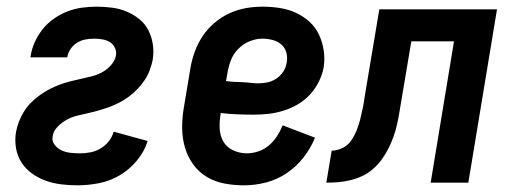

<svg xmlns="http://www.w3.org/2000/svg" viewBox="-20 -548 1540 576"><path d="M213 8Q188 8 163.5 5Q139 2 117 -6Q95 -14 76 -27.5Q57 -41 44.5 -60.5Q32 -80 28 -104Q24 -128 28 -152Q31 -168 37 -183.5Q43 -199 52 -213.5Q61 -228 73 -240Q85 -252 99.5 -262.5Q114 -273 128.5 -280.5Q143 -288 159 -294Q175 -300 191 -304Q207 -308 223 -311.5Q239 -315 255 -319Q271 -323 286 -331Q301 -339 313 -352.5Q325 -366 328 -382Q330 -394 324.5 -405Q319 -416 309 -422Q299 -428 286.5 -430Q274 -432 262 -432Q249 -432 236 -429.5Q223 -427 211.5 -420Q200 -413 192 -401.5Q184 -390 182 -377V-376H71L72 -380Q75 -401 84.5 -422Q94 -443 108.5 -461Q123 -479 142.5 -492.5Q162 -506 183 -514Q204 -522 226 -525Q248 -528 270 -528Q293 -528 316 -525Q339 -522 359.5 -513.5Q380 -505 397.5 -491Q415 -477 425 -457.5Q435 -438 438.5 -415Q442 -392 438 -368Q435 -353 429 -337Q423 -321 413.5 -307Q404 -293 392 -280.5Q380 -268 366.5 -258Q353 -248 337.5 -240Q322 -232 306.5 -226.5Q291 -221 275.5 -216.5Q260 -212 244 -208.5Q228 -205 211.5 -201Q195 -197 180.5 -189Q166 -181 153 -168Q140 -155 138 -139Q135 -125 144 -113.5Q153 -102 165.5 -96.5Q178 -91 192 -89.5Q206 -88 221 -88Q236 -88 251.5 -91Q267 -94 281.5 -102.5Q296 -111 306.5 -124.5Q317 -138 321 -153L423 -125Q413 -93 390.5 -66Q368 -39 339 -22Q310 -5 277 1.5Q244 8 213 8Z M712 8Q682 8 653 2.5Q624 -3 600 -17.5Q576 -32 559.5 -55Q543 -78 535 -105Q527 -132 526.5 -162Q526 -192 531 -222L551 -342Q555 -367 564 -392Q573 -417 587.5 -439Q602 -461 623 -479Q644 -497 668 -508Q692 -519 717 -523.5Q742 -528 767 -528Q794 -528 819.5 -524Q845 -520 867 -510Q889 -500 907.5 -483.5Q926 -467 936.5 -445Q947 -423 951 -397.5Q955 -372 951 -346Q947 -324 936.5 -303Q926 -282 910 -264.5Q894 -247 873.5 -235Q853 -223 830.5 -216Q808 -209 786 -206.5Q764 -204 742 -204Q716 -204 691.5 -205Q667 -206 642 -209V-207Q638 -185 639 -163Q640 -141 650 -123.5Q660 -106 679.5 -97Q699 -88 721 -88Q738 -88 755.5 -94Q773 -100 787 -112Q801 -124 811 -139.5Q821 -155 828 -172L925 -135Q912 -103 890.5 -75.5Q869 -48 840 -28.5Q811 -9 778 -0.5Q745 8 712 8ZM755 -298Q769 -298 783 -301Q797 -304 809.5 -312.5Q822 -321 830 -333.5Q838 -346 840 -360Q843 -376 839 -390.5Q835 -405 824 -414.5Q813 -424 798 -428Q783 -432 767 -432Q748 -432 728.5 -424Q709 -416 694 -400.5Q679 -385 672 -365.5Q665 -346 662 -327L658 -305Q670 -303 682 -302.5Q694 -302 706.5 -301.5Q719 -301 731 -299.5Q743 -298 755 -298Z M959 0 975 -96Q991 -96 1007.5 -104Q1024 -112 1034 -127Q1044 -142 1050.5 -158.5Q1057 -175 1061 -191.5Q1065 -208 1068.5 -224.5Q1072 -241 1074 -258L1118 -520H1471L1385 0H1272L1342 -424H1214L1184 -246Q1181 -228 1178 -210Q1175 -192 1171 -174Q1167 -156 1160.5 -138Q1154 -120 1145.5 -103Q1137 -86 1125.5 -70Q1114 -54 1099 -41Q1084 -28 1067 -20Q1050 -12 1031.5 -7.5Q1013 -3 995 -1.5Q977 0 959 0Z"/></svg>

Font: Iosevka Custom
Style: Bold Italic
Weight: 700
Italic angle: -9°
Designer: Belleve Invis
Foundry: Belleve Invis
Version: Version 30.3.1; ttfautohint (v1.8.3)